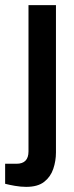

<svg xmlns="http://www.w3.org/2000/svg" viewBox="-58 -546 290 748"><path d="M44 182Q23 182 0 178Q-23 174 -38 170V92H6Q53 92 53 44V-526H160V48Q160 81 149.5 112Q139 143 114 162.5Q89 182 44 182Z"/></svg>

Font: Archivo Narrow SemiBold
Style: Regular
Weight: 600
Designer: Hector Gatti
Foundry: Omnibus-Type
Version: Version 3.002